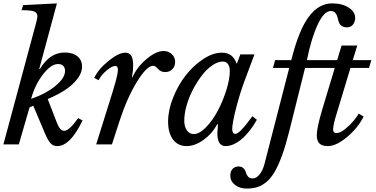

<svg xmlns="http://www.w3.org/2000/svg" viewBox="-21 -850 2210 1130"><path d="M356.9 -80.1Q386.2 -80.1 439 -154.8L464.8 -141.1Q392.6 9.8 315.9 9.8Q292 9.8 276.6 -6.6Q261.2 -22.9 242.2 -67.9L174.8 -228L152.8 -217.8L89.8 0H-1L191.9 -716.8Q199.2 -745.1 199.2 -753.9Q199.2 -774.9 179.9 -782.5Q160.6 -790 106 -790L115.2 -819.8L314 -830.1L210 -444.8L213.9 -443.8Q271.5 -541 360.8 -541Q407.2 -541 434.6 -518.6Q461.9 -496.1 461.9 -458Q461.9 -411.6 415.3 -363.8Q368.7 -315.9 286.1 -278.8L259.8 -267.1L311 -134.8Q321.8 -106 332.5 -93Q343.3 -80.1 356.9 -80.1ZM162.1 -268.1Q249 -297.9 305.4 -344.5Q361.8 -391.1 361.8 -432.1Q361.8 -451.7 351.1 -462.4Q340.3 -473.1 320.8 -473.1Q279.3 -473.1 231.9 -411.9Q184.6 -350.6 162.1 -268.1Z M559.6 -377.9 533.7 -391.1Q556.2 -441.4 616.7 -490.7Q677.2 -540 716.8 -540Q740.7 -540 751.7 -522Q762.7 -503.9 762.7 -463.9Q762.7 -434.1 755.9 -397.9L758.8 -395Q783.7 -453.6 840.3 -501.7Q897 -549.8 941.9 -549.8Q970.7 -549.8 990.2 -531.2Q1009.8 -512.7 1009.8 -485.8Q1009.8 -459.5 993.2 -442.6Q976.6 -425.8 950.7 -425.8Q936.5 -425.8 925.5 -431.6Q914.6 -437.5 908.9 -444.3Q903.3 -451.2 896 -457Q888.7 -462.9 880.9 -462.9Q842.8 -462.9 784.7 -368.2Q726.6 -273.4 682.6 -138.2L637.7 0H544.9L609.9 -207Q647.5 -325.7 660.2 -372.3Q672.9 -418.9 672.9 -439.9Q672.9 -461.9 657.7 -461.9Q637.7 -461.9 605 -434.1Q572.3 -406.2 559.6 -377.9Z M1290.5 -487.8Q1260.7 -487.8 1227.8 -465.1Q1194.8 -442.4 1166.3 -404.8Q1137.7 -367.2 1114.3 -322.3Q1090.8 -277.3 1077.1 -229Q1063.5 -180.7 1063.5 -140.1Q1063.5 -104 1078.9 -82.5Q1094.2 -61 1119.6 -61Q1152.8 -61 1191.7 -101.1Q1230.5 -141.1 1260.7 -198.2Q1291 -255.4 1311.3 -320.1Q1331.5 -384.8 1331.5 -432.1Q1331.5 -458 1320.6 -472.9Q1309.6 -487.8 1290.5 -487.8ZM1372.6 -474.1 1393.6 -529.8H1476.6L1419.4 -377Q1391.1 -302.2 1368.4 -213.1Q1345.7 -124 1345.7 -90.8Q1345.7 -62 1364.3 -62Q1389.6 -62 1464.4 -166L1490.7 -145Q1449.7 -71.8 1400.9 -31Q1352.1 9.8 1306.6 9.8Q1258.3 9.8 1258.3 -64.9Q1258.3 -72.8 1261.7 -118.2L1257.3 -119.1Q1228 -63.5 1177 -26.9Q1126 9.8 1076.7 9.8Q1026.4 9.8 997.3 -28.8Q968.3 -67.4 968.3 -134.8Q968.3 -201.7 997.8 -275.4Q1027.3 -349.1 1072.3 -406.7Q1117.2 -464.4 1174.8 -502.2Q1232.4 -540 1284.7 -540Q1317.9 -540 1338.9 -524.2Q1359.9 -508.3 1372.6 -474.1Z M1774.4 -450.2 1680.2 -73.2Q1659.7 7.8 1638.7 65.4Q1617.7 123 1595.7 160.9Q1573.7 198.7 1547.4 220.7Q1521 242.7 1493.4 251.2Q1465.8 259.8 1430.2 259.8Q1389.2 259.8 1361.8 238Q1334.5 216.3 1334.5 184.1Q1334.5 159.2 1347.4 144.5Q1360.4 129.9 1383.3 129.9Q1401.9 129.9 1412.4 140.9Q1422.9 151.9 1426 165Q1429.2 178.2 1438.7 189.2Q1448.2 200.2 1465.3 200.2Q1488.3 200.2 1507.1 176.3Q1525.9 152.3 1536.1 112.8L1681.2 -450.2H1585.4L1598.1 -496.1H1693.4Q1736.8 -671.4 1795.7 -750.7Q1854.5 -830.1 1934.1 -830.1Q1992.7 -830.1 2031 -805.4Q2069.3 -780.8 2069.3 -744.1Q2069.3 -721.2 2056.2 -705.1Q2043 -689 2021.5 -689Q2000 -689 1988 -699Q1976.1 -709 1971.9 -723.1Q1967.8 -737.3 1964.4 -751.2Q1960.9 -765.1 1951.7 -775.1Q1942.4 -785.2 1925.3 -785.2Q1886.2 -785.2 1848.9 -705.6Q1811.5 -626 1785.2 -496.1H1963.4L1989.3 -582H2081.5L2055.2 -496.1H2164.6L2150.4 -450.2H2041.5L1957.5 -171.9Q1940.9 -118.7 1939.5 -89.8Q1939.5 -66.9 1959.5 -66.9Q1981 -66.9 2010 -90.3Q2039.1 -113.8 2059.1 -137.9Q2079.1 -162.1 2090.3 -181.2L2119.1 -164.1Q2084.5 -95.7 2021 -43Q1957.5 9.8 1909.2 9.8Q1874.5 9.8 1858.9 -5.6Q1843.3 -21 1843.3 -55.2Q1843.3 -95.7 1874.5 -202.1L1949.2 -450.2Z"/></svg>

Font: Libre Baskerville
Style: Italic
Weight: 400
Designer: Pablo Impallari, Rodrigo Fuenzalida
Foundry: Pablo Impallari, Rodrigo Fuenzalida
Version: Version 1.000